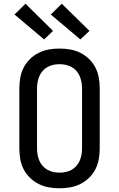

<svg xmlns="http://www.w3.org/2000/svg" viewBox="-20 -1004 640 1032"><path d="M300 8Q271 8 242.5 3Q214 -2 188 -15Q162 -28 141 -48.5Q120 -69 107 -94.5Q94 -120 89 -148.5Q84 -177 84 -206V-529Q84 -558 89 -586.5Q94 -615 107 -640.5Q120 -666 141 -686.5Q162 -707 188 -720Q214 -733 242.5 -738Q271 -743 300 -743Q329 -743 357.5 -738Q386 -733 412 -720Q438 -707 459 -686.5Q480 -666 493 -640.5Q506 -615 511 -586.5Q516 -558 516 -529V-206Q516 -177 511 -148.5Q506 -120 493 -94.5Q480 -69 459 -48.5Q438 -28 412 -15Q386 -2 357.5 3Q329 8 300 8ZM300 -76Q317 -76 333.5 -79.5Q350 -83 364.5 -91Q379 -99 390.5 -112Q402 -125 408.5 -140.5Q415 -156 418 -172.5Q421 -189 421 -206V-529Q421 -546 418 -562.5Q415 -579 408.5 -594.5Q402 -610 390.5 -623Q379 -636 364.5 -644Q350 -652 333.5 -655.5Q317 -659 300 -659Q283 -659 266.5 -655.5Q250 -652 235.5 -644Q221 -636 209.5 -623Q198 -610 191.5 -594.5Q185 -579 182 -562.5Q179 -546 179 -529V-206Q179 -189 182 -172.5Q185 -156 191.5 -140.5Q198 -125 209.5 -112Q221 -99 235.5 -91Q250 -83 266.5 -79.5Q283 -76 300 -76ZM412 -792 253 -926 312 -984 461 -838ZM217 -792 58 -926 117 -984 265 -838Z"/></svg>

Font: Iosevka Etoile Medium
Style: Regular
Weight: 500
Designer: Belleve Invis
Foundry: Belleve Invis
Version: Version 22.1.2; ttfautohint (v1.8.4)